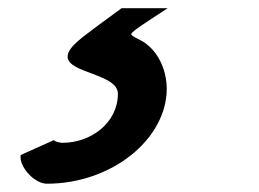

<svg xmlns="http://www.w3.org/2000/svg" viewBox="-20 -20 635 470"><path d="M390.6 0H277.8L219.2 43C187.5 67.4 145.5 94.2 145.5 118.7C145.5 159.2 268.6 160.6 268.6 209.5C268.6 280.3 203.1 329.6 132.8 329.6C128.4 329.6 112.3 326.7 112.3 322.8L30.8 359.4C30.3 361.3 30.3 363.3 30.3 365.2C30.3 391.6 65.4 429.7 94.7 429.7C253.9 429.7 388.2 320.3 388.2 196.8C388.2 163.1 375 111.3 331.1 82.5C322.8 77.1 301.3 68.8 301.3 63.5C301.3 57.1 343.3 31.2 390.6 0Z"/></svg>

Font: Bodega Script
Style: Medium
Weight: 500
Italic angle: 39.7°
Version: Version 001.000